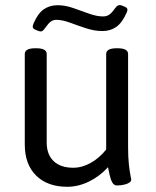

<svg xmlns="http://www.w3.org/2000/svg" viewBox="-20 -710 597 736"><path d="M431 -525Q471 -525 471 -503V-148Q471 -107 474 -80Q477 -53 480 -38.5Q483 -24 483 -22Q483 -15 476.5 -10.5Q470 -6 461 -3.5Q452 -1 443 0Q434 1 429 1Q417 1 410.5 -10.5Q404 -22 400.5 -38.5Q397 -55 394 -69Q362 -34 321 -14Q280 6 238 6Q162 6 118.5 -37Q75 -80 75 -156V-503Q75 -525 115 -525H119Q159 -525 159 -503V-164Q159 -118 185.5 -92.5Q212 -67 261 -67Q295 -67 328.5 -86Q362 -105 387 -137V-503Q387 -525 427 -525ZM201.4 -690Q230 -690 261.3 -679Q292.7 -668 321.8 -657.5Q351 -647 375.2 -647Q388.4 -647 398.3 -653.5Q408.2 -660 419.2 -676Q426.9 -687 433.5 -689.5Q440.1 -692 448.9 -688L456.6 -685Q466.5 -681 468.1 -675.5Q469.8 -670 464.3 -659Q447.8 -622 425.2 -606.5Q402.7 -591 373 -591Q342.2 -591 310.3 -601.5Q278.4 -612 248.7 -623Q219 -634 195.9 -634Q183.8 -634 174.4 -627Q165.1 -620 154.1 -604Q146.4 -593 140.9 -590.5Q135.4 -588 125.5 -592L115.6 -596Q106.8 -600 105.7 -605.5Q104.6 -611 109 -621Q125.5 -659 148 -674.5Q170.6 -690 201.4 -690Z"/></svg>

Font: Asap VF Beta
Style: Regular
Weight: 400
Designer: Pablo Cosgaya
Foundry: Pablo Cosgaya
Version: Version 1.007